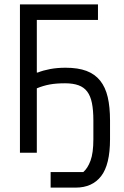

<svg xmlns="http://www.w3.org/2000/svg" viewBox="-20 -697 568 876"><path d="M211 88H360Q380 71 393 36Q406 1 406 -62V-147Q406 -194 399.5 -226.5Q393 -259 378 -279Q363 -299 338 -308Q313 -317 277 -317Q236 -317 206.5 -311.5Q177 -306 148 -294V0H71V-677H427V-606H148V-366H152Q177 -376 209 -382Q241 -388 279 -388Q336 -388 374.5 -373.5Q413 -359 437 -329Q461 -299 471.5 -254Q482 -209 482 -147V-62Q482 54 441.5 106.5Q401 159 325 159H211Z"/></svg>

Font: PlemolJP
Style: Regular
Weight: 400
Monospace: yes
Version: v2.0.4; ttfautohint (v1.8.4.7-5d5b-dirty) -l 6 -r 45 -G 200 